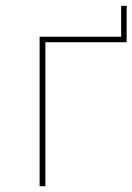

<svg xmlns="http://www.w3.org/2000/svg" viewBox="-20 -644 458 664"><path d="M117 0H137V-498H418V-624H399V-517H117Z"/></svg>

Font: Chess Sans Thin
Style: Regular
Weight: 100
Designer: Wolf Bōese
Foundry: Wolf Bōese
Version: Version 7.223;Glyphs 3.3 (3306)